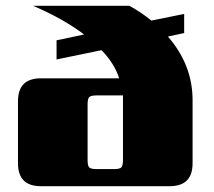

<svg xmlns="http://www.w3.org/2000/svg" viewBox="-20 -642 737 662"><path d="M404 -90V-313H313Q294 -313 288 -307.5Q282 -302 282 -282V-90Q282 -70 288 -64.5Q294 -59 313 -59H373Q392 -59 398 -64.5Q404 -70 404 -90ZM644 -297V-79Q644 0 565 0H121Q42 0 42 -79V-293Q42 -372 121 -372H391Q374 -424 330 -469L175 -437V-503L270 -523Q199 -577 94 -622H426Q465 -601 502 -571L615 -594V-528L559 -516Q644 -418 644 -297Z"/></svg>

Font: Sarpanch Black
Style: Regular
Weight: 900
Designer: Manushi Parikh (Devanagari and Latin), Jyotish Sonowal (Devanagari)
Foundry: Indian Type Foundry
Version: Version 2.004;PS 1.0;hotconv 1.0.78;makeotf.lib2.5.61930; tt